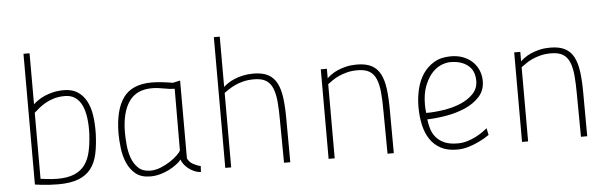

<svg xmlns="http://www.w3.org/2000/svg" viewBox="-48 -894 3386 1068"><g transform="rotate(-5 1645.5 -359.5)"><path d="M315 -509Q360 -509 390.5 -489.5Q421 -470 439.5 -436Q458 -402 465 -356Q472 -310 471 -256Q469 -191 458.5 -141.5Q448 -92 422.5 -58.5Q397 -25 352.5 -7.5Q308 10 239 10Q213 10 189.5 8.5Q166 7 148 5Q127 3 109 0V-730H143V-445Q153 -455 169 -466Q185 -477 206 -486.5Q227 -496 254.5 -502.5Q282 -509 315 -509ZM238 -21Q294 -21 331 -36.5Q368 -52 390 -81.5Q412 -111 422 -154.5Q432 -198 435 -254Q437 -303 431.5 -344Q426 -385 412 -414.5Q398 -444 374.5 -460Q351 -476 317 -476Q284 -476 257 -468Q230 -460 209 -448Q188 -436 171.5 -422.5Q155 -409 143 -398V-29Q160 -27 177 -25Q191 -23 207.5 -22Q224 -21 238 -21Z M964 -71Q974 -50 994.5 -38.5Q1015 -27 1037 -22L1035 11Q1015 10 996.5 1.5Q978 -7 964 -18.5Q950 -30 940.5 -43.5Q931 -57 928 -68Q919 -56 900.5 -42Q882 -28 859 -16Q836 -4 808.5 3.5Q781 11 754 11Q702 11 671.5 -14Q641 -39 624.5 -77Q608 -115 602.5 -159.5Q597 -204 597 -243Q598 -374 646.5 -441.5Q695 -509 806 -509Q832 -509 863 -505.5Q894 -502 923 -497L964 -506ZM756 -21Q784 -21 813 -32.5Q842 -44 866.5 -60Q891 -76 908 -92.5Q925 -109 929 -119L930 -463Q904 -463 869.5 -470Q835 -477 804 -477Q717 -477 675.5 -417Q634 -357 633 -247Q633 -215 636.5 -175.5Q640 -136 652.5 -101.5Q665 -67 689.5 -44Q714 -21 756 -21Z M1172 0V-730H1205V-449Q1214 -458 1229.5 -468.5Q1245 -479 1266 -488Q1287 -497 1314 -503Q1341 -509 1372 -509Q1423 -509 1454.5 -492.5Q1486 -476 1503.5 -442.5Q1521 -409 1527.5 -358Q1534 -307 1534 -238L1535 0H1500L1498 -236Q1498 -296 1494 -341Q1490 -386 1477.5 -416.5Q1465 -447 1440.5 -462Q1416 -477 1374 -477Q1341 -477 1314.5 -470.5Q1288 -464 1267 -454Q1246 -444 1230.5 -433.5Q1215 -423 1205 -416V0Z M1749 0V-500H1783V-447Q1791 -455 1806 -466Q1821 -477 1842 -486.5Q1863 -496 1890.5 -502.5Q1918 -509 1950 -509Q2001 -509 2032.5 -492.5Q2064 -476 2081.5 -442.5Q2099 -409 2105.5 -358Q2112 -307 2112 -238L2113 0H2078L2076 -236Q2076 -296 2072 -341Q2068 -386 2055.5 -416.5Q2043 -447 2018.5 -462Q1994 -477 1952 -477Q1919 -477 1892 -470Q1865 -463 1844 -453Q1823 -443 1808 -432Q1793 -421 1783 -414V0Z M2472 -23Q2500 -23 2525 -30.5Q2550 -38 2572 -49Q2594 -60 2611 -72Q2628 -84 2639 -93L2647 -55Q2620 -36 2590 -22Q2564 -9 2532 1Q2500 11 2465 11Q2412 11 2375.5 -8.5Q2339 -28 2316 -62Q2293 -96 2282.5 -143Q2272 -190 2272 -244Q2272 -293 2283 -341Q2294 -389 2318.5 -426Q2343 -463 2381.5 -486Q2420 -509 2475 -509Q2515 -509 2546 -496.5Q2577 -484 2598 -463Q2619 -442 2630 -414.5Q2641 -387 2641 -357Q2641 -304 2608 -268.5Q2575 -233 2525.5 -212Q2476 -191 2419.5 -181.5Q2363 -172 2315 -171Q2318 -144 2326 -117.5Q2334 -91 2351.5 -70Q2369 -49 2398 -36Q2427 -23 2472 -23ZM2312 -207Q2358 -207 2410 -215Q2462 -223 2505 -241Q2548 -259 2576.5 -288.5Q2605 -318 2605 -361Q2605 -418 2568 -447.5Q2531 -477 2471 -477Q2443 -477 2414 -463.5Q2385 -450 2362 -422Q2339 -394 2324 -352.5Q2309 -311 2309 -254Q2309 -231 2312 -207Z M2829 0V-500H2863V-447Q2871 -455 2886 -466Q2901 -477 2922 -486.5Q2943 -496 2970.5 -502.5Q2998 -509 3030 -509Q3081 -509 3112.5 -492.5Q3144 -476 3161.5 -442.5Q3179 -409 3185.5 -358Q3192 -307 3192 -238L3193 0H3158L3156 -236Q3156 -296 3152 -341Q3148 -386 3135.5 -416.5Q3123 -447 3098.5 -462Q3074 -477 3032 -477Q2999 -477 2972 -470Q2945 -463 2924 -453Q2903 -443 2888 -432Q2873 -421 2863 -414V0Z"/></g></svg>

Font: Panefresco 1wt
Style: Regular
Weight: 250
Version: Version 1.000